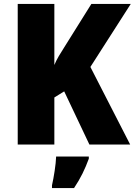

<svg xmlns="http://www.w3.org/2000/svg" viewBox="-20 -734 684 975"><path d="M641 0 439 -394 644 -714H444L307 -495C288 -465 268 -434 256 -404V-714H70V0H256V-239L306 -270L434 0ZM431 72V61H265C264 100 253 168 244 207V221H356C390 170 411 126 431 72Z"/></svg>

Font: Noto Sans Thai SemCond Blk
Style: Regular
Weight: 900
Width: 4
Designer: Monotype Design Team
Foundry: Monotype Imaging Inc.
Version: Version 2.002